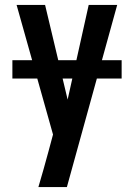

<svg xmlns="http://www.w3.org/2000/svg" viewBox="-20 -540 540 775"><path d="M135 215Q146 179 156 142.5Q166 106 176 70L194 3L47 -520H162L253 -138L338 -520H453L250 215ZM30 -223V-297H471V-223Z"/></svg>

Font: Iosevka
Style: Bold
Weight: 700
Monospace: yes
Designer: Belleve Invis
Foundry: Belleve Invis
Version: Version 32.5.0; ttfautohint (v1.8.4)